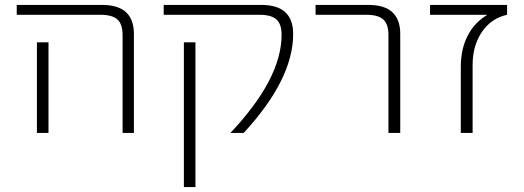

<svg xmlns="http://www.w3.org/2000/svg" viewBox="-20 -540 2128 780"><path d="M177 -368V-47V0H130V-47V-368ZM48 -480V-520H395Q524 -520 524 -402V0H478V-398Q478 -442 457 -461Q436 -480 387 -480Z M727 220V-368H774V220ZM1042 -520Q1171 -520 1171 -402Q1171 -218 970 0H916Q1124 -220 1124 -399Q1124 -442 1103 -461Q1082 -480 1033 -480H645V-520Z M1262 -480V-520H1477Q1606 -520 1606 -402V0H1558V-398Q1558 -442 1537 -461Q1516 -480 1467 -480Z M1957 -478V-480H1727V-520H2040V-480Q1976 -466 1938 -410.5Q1900 -355 1900 -276V0H1852V-269Q1852 -340 1879.5 -394Q1907 -448 1957 -478Z"/></svg>

Font: M PLUS 1p Light
Style: Regular
Weight: 300
Version: Version 1.061